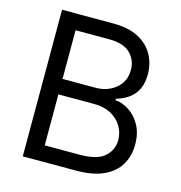

<svg xmlns="http://www.w3.org/2000/svg" viewBox="-107 -823 866 920"><g transform="rotate(15 325.5 -363.5)"><path d="M88.1 0V-727.3H342.3Q418.3 -727.3 467.7 -701.2Q517 -675.1 541.2 -631.2Q565.3 -587.4 565.3 -534.1Q565.3 -487.2 548.8 -456.7Q532.3 -426.1 505.5 -408.4Q478.7 -390.6 447.4 -382.1V-375Q480.8 -372.9 514.6 -351.6Q548.3 -330.3 571 -290.5Q593.8 -250.7 593.8 -193.2Q593.8 -138.5 568.9 -94.8Q544 -51.1 490.4 -25.6Q436.8 0 350.9 0ZM176.1 -78.1H350.9Q437.1 -78.1 473.5 -111.7Q509.9 -145.2 509.9 -193.2Q509.9 -230.1 491.1 -261.5Q472.3 -293 437.5 -312Q402.7 -331 355.1 -331H176.1ZM176.1 -407.7H339.5Q399.1 -407.7 440.3 -442.1Q481.5 -476.6 481.5 -534.1Q481.5 -582 448.2 -615.6Q414.8 -649.1 342.3 -649.1H176.1Z"/></g></svg>

Font: Inter UI
Style: Regular
Weight: 400
Designer: Rasmus Andersson
Foundry: rsms
Version: 3.2;8d6f07862